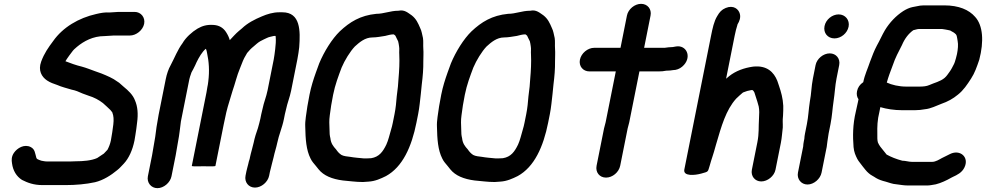

<svg xmlns="http://www.w3.org/2000/svg" viewBox="-20 -779 5135 1000"><path d="M572.6 -594H656.6C689.6 -594 724.2 -622 730.8 -655C737.4 -688 714.2 -717 681.1 -717H597.1C584.5 -717 564.1 -714 550.5 -714C526.5 -715.7 503.9 -711.5 480.9 -706C390.1 -685.6 307.1 -636.9 256.8 -565C231.9 -531.6 210.5 -501.9 194.4 -458C177.4 -411.5 197.3 -378.6 224.9 -360C243.3 -347.9 257.4 -343.7 279.1 -336C298 -327.1 330.5 -318.9 353.3 -312C363.6 -310 373 -307.3 381.7 -304C400.2 -295.1 420.7 -287.9 440.1 -281C471.1 -271.6 495 -258.4 516.3 -242C529.4 -229.6 542.9 -218.6 555.1 -206L562.3 -197C564.1 -195.7 565.1 -194 565.3 -192C571.8 -175.9 573.1 -156.1 570.2 -131C566.6 -104.1 563 -75.1 557.4 -47C553.7 -28.6 546.3 -11.3 539.8 1L520.8 21C514 25.4 492.3 40.4 486.2 44C456.6 57.5 412.8 61 374.8 61C364.7 61.7 355 62 345.6 62H225.6C213.3 62 204.7 59.4 195.4 58L184.2 54C178 51.8 171.2 49.1 169.4 43C162.2 19 162.8 -1.3 140.1 -13C106.7 -30.2 69.5 -7.9 52.6 17C39.5 36.3 39.5 54.3 42.6 72C47.7 109.8 65.5 139.6 94.5 158C123.2 172.6 155.2 185 201.1 185H321.1C374.6 185 428.8 180.2 475.1 170C518 159.8 559.3 133.1 590.6 107C604.5 96.4 612.3 85.6 624.2 74C651.1 45.7 670.5 2.3 680.4 -47C682.2 -56.3 683.8 -66 685.2 -76C688.9 -94.6 691.3 -120.2 693.8 -139C700.6 -186.7 696.5 -225.4 683.1 -256C672.2 -285.4 647.6 -308 624.3 -327L610.7 -339C604 -345.7 597.1 -351 589.9 -355C568.9 -371.2 537.4 -384.5 509.1 -396L475.5 -408C452.9 -416 431.6 -425 406.2 -432C376.7 -438.9 345.4 -450.4 320.8 -460C323.6 -464 326.1 -468 328.2 -472C335.2 -483.7 346.6 -496.8 354.4 -508C362.3 -519.2 369.2 -525.3 380.8 -535C416.8 -565 464.9 -591 524 -591C537.6 -591 558.6 -594 572.6 -594Z M784 -40C780 -19.9 775.9 10.3 772 30L750.2 139C743.7 172 766.9 201 799.9 201C832.9 201 866.7 172 873.2 139L895 30C899.2 8.9 903 -19.8 907.6 -43C914.6 -78.4 917.7 -114.1 922.3 -147L966.3 -367C967.9 -375.4 972.3 -387.1 974.7 -394C976.3 -402.4 982.5 -410.3 986.6 -419L996.6 -439L1003.8 -455C1015.8 -479.7 1032.8 -509.2 1051.8 -525C1053.4 -523 1054.1 -521.7 1054 -521C1055.7 -516.3 1057.2 -510.3 1058.4 -503C1067.9 -459.5 1072 -411.2 1064.7 -354C1063.6 -348.7 1062.9 -343.3 1062.5 -338L1060.3 -327C1059.1 -317.7 1057.5 -308 1055.5 -298L979 85C978.5 87.7 998.7 88.3 1039.6 87C1080.7 88.3 1101.5 87.7 1102 85L1145.2 -131C1149.4 -152.3 1153.9 -173.3 1158.7 -194C1168.1 -234 1180.9 -268.4 1190.9 -305C1204.2 -342.6 1214.4 -387 1229 -421C1237.9 -441.2 1242 -456.9 1252.2 -477L1266 -501L1266.2 -502C1271.3 -507.3 1276.9 -513.7 1283 -521C1293.4 -532 1308.7 -542.7 1318.2 -552C1329.7 -561.6 1340.7 -567.7 1354.6 -574C1364.1 -577.9 1375.7 -585 1386.2 -587L1403 -591C1405.1 -591.7 1407.2 -592 1409.2 -592H1415.2C1416 -589.3 1416.3 -587.3 1416 -586C1417.6 -567.3 1416.1 -544.7 1413.2 -522L1409.6 -494C1408.7 -486 1407.4 -478 1405.8 -470L1373.7 -309C1366.5 -273.1 1354.4 -247.3 1347.1 -211C1344.5 -201 1342.3 -192 1340.7 -184L1336.1 -161C1334.7 -153.7 1332.8 -146 1330.5 -138L1323.4 -112C1315.1 -89.3 1306.1 -60.6 1301.2 -36C1297.4 -17.2 1286.2 18.9 1282 40L1280.2 49C1277.3 57 1274.8 66 1272.8 76C1271.8 81.3 1270.4 86.7 1268.6 92C1267 100 1265.3 107 1263.4 113L1258.8 136C1252.2 169.3 1274.5 198 1308 198C1341.4 198 1375.2 169.3 1381.8 136L1385.6 117C1388.2 104.3 1393.1 89.9 1395.8 76C1398.4 63 1402.4 53.1 1405 40C1409.7 16.6 1419.3 -11.3 1423.8 -34C1432.1 -75.7 1450 -115 1458.5 -158L1463.7 -184C1465.2 -191.3 1467.1 -199.3 1469.5 -208C1476.7 -243.7 1489 -270.3 1496.3 -307L1528.8 -470C1531.1 -481.3 1533 -492.7 1534.6 -504L1538.4 -533C1544.8 -618.8 1545.3 -715 1450.7 -715H1433.7C1401.7 -715 1370.8 -705.2 1344.6 -694C1305.7 -677.8 1269.3 -659.1 1240 -631L1224.4 -618C1207.7 -604.1 1191.3 -585.2 1176.8 -570C1172.2 -585.2 1167.5 -595.9 1157.2 -612C1142.4 -634.7 1121.2 -647 1093.6 -649C1057.9 -651.8 1033.6 -644.2 1008.8 -630C980.6 -613.4 946.9 -583 930.6 -554C905 -520.1 889.6 -478.3 868.6 -439C857.5 -419.9 848.3 -392.3 843.3 -367L806.3 -182C803.9 -170 801.7 -157.3 799.8 -144C792.6 -108.3 791.2 -76 784 -40Z M1940.1 -707C1856.4 -698.8 1801.6 -664.4 1750 -616C1708.9 -576.3 1667.8 -509.8 1642.6 -449L1625.1 -401C1612.2 -364.7 1600.6 -328.8 1592.1 -286C1588 -265.3 1584.2 -245 1580.9 -225C1575.9 -186.2 1568.1 -151 1569.8 -119C1571.2 -54.6 1574.6 2.2 1597.6 47C1605.2 63.2 1615.3 72.9 1625.8 86L1639.4 103C1665.6 135.7 1709.3 153.7 1765.9 161C1801.6 163.8 1831.8 169 1870.3 169C1880.4 168.3 1889.9 167.7 1898.7 167C1934.3 165 1963.2 151.4 1990.4 138C2077.1 90.5 2124 -15 2148.9 -140L2157.9 -185C2164.7 -219 2167.9 -257 2171.7 -289L2176.7 -339C2182.2 -383 2185.3 -419.8 2184.8 -460C2184.8 -483.1 2186.5 -503.4 2184.8 -525C2183.3 -544.9 2185.8 -562.7 2183 -581C2178.1 -600.3 2176.5 -617.3 2168.4 -633C2157.3 -659.1 2147.6 -680.8 2124.5 -699C2104.8 -711.8 2087.3 -730.3 2055.3 -723H2053.3C2013.7 -723 1979 -707 1940.1 -707ZM2030.8 -600C2032.8 -598.4 2037.5 -595.4 2039.4 -593C2044.8 -582.5 2048.3 -573.6 2053.6 -564C2056 -556 2056.9 -547 2058.4 -538C2061.1 -524.7 2058.2 -509.5 2059.6 -494C2061.6 -455.1 2059.3 -410.9 2055.5 -368L2052.5 -328L2046.3 -277C2044.2 -248.9 2041 -215.2 2034.9 -185L2025.9 -140C2023.4 -127.3 2020.3 -115 2016.6 -103C2009.4 -78.7 2002.5 -48 1992.2 -26C1974.2 11.2 1954.8 38.3 1913 45C1906.3 45 1898.9 45.3 1890.8 46H1874.8C1854 43.9 1825.2 41.9 1804.4 38C1789.8 36.3 1770 34.5 1758.4 28C1746.2 20.1 1738.2 10.6 1730.2 -1C1715.6 -16.7 1703.4 -33 1700.8 -59C1696.8 -75.2 1696.4 -83.8 1696.2 -106C1695.4 -131.8 1693.6 -150.1 1697.7 -179C1701.3 -210.6 1707.8 -249.5 1714.9 -285C1725.7 -338.9 1742.1 -381.1 1759.2 -427C1775.2 -464.9 1803.2 -510.7 1828.2 -537C1851.2 -557.9 1880.8 -584 1919.6 -584C1941.7 -584 1965.4 -588.9 1986.2 -592C1998.9 -595.3 2016.2 -600 2028.8 -600Z M2626.1 -707C2542.4 -698.8 2487.6 -664.4 2436 -616C2394.9 -576.3 2353.8 -509.8 2328.6 -449L2311.1 -401C2298.2 -364.7 2286.6 -328.8 2278.1 -286C2274 -265.3 2270.2 -245 2266.9 -225C2261.9 -186.2 2254.1 -151 2255.8 -119C2257.2 -54.6 2260.6 2.2 2283.6 47C2291.2 63.2 2301.3 72.9 2311.8 86L2325.4 103C2351.6 135.7 2395.3 153.7 2451.9 161C2487.6 163.8 2517.8 169 2556.3 169C2566.4 168.3 2575.9 167.7 2584.7 167C2620.3 165 2649.2 151.4 2676.4 138C2763.1 90.5 2810 -15 2834.9 -140L2843.9 -185C2850.7 -219 2853.9 -257 2857.7 -289L2862.7 -339C2868.2 -383 2871.3 -419.8 2870.8 -460C2870.8 -483.1 2872.5 -503.4 2870.8 -525C2869.3 -544.9 2871.8 -562.7 2869 -581C2864.1 -600.3 2862.5 -617.3 2854.4 -633C2843.3 -659.1 2833.6 -680.8 2810.5 -699C2790.8 -711.8 2773.3 -730.3 2741.3 -723H2739.3C2699.7 -723 2665 -707 2626.1 -707ZM2716.8 -600C2718.8 -598.4 2723.5 -595.4 2725.4 -593C2730.8 -582.5 2734.3 -573.6 2739.6 -564C2742 -556 2742.9 -547 2744.4 -538C2747.1 -524.7 2744.2 -509.5 2745.6 -494C2747.6 -455.1 2745.3 -410.9 2741.5 -368L2738.5 -328L2732.3 -277C2730.2 -248.9 2727 -215.2 2720.9 -185L2711.9 -140C2709.4 -127.3 2706.3 -115 2702.6 -103C2695.4 -78.7 2688.5 -48 2678.2 -26C2660.2 11.2 2640.8 38.3 2599 45C2592.3 45 2584.9 45.3 2576.8 46H2560.8C2540 43.9 2511.2 41.9 2490.4 38C2475.8 36.3 2456 34.5 2444.4 28C2432.2 20.1 2424.2 10.6 2416.2 -1C2401.6 -16.7 2389.4 -33 2386.8 -59C2382.8 -75.2 2382.4 -83.8 2382.2 -106C2381.4 -131.8 2379.6 -150.1 2383.7 -179C2387.3 -210.6 2393.8 -249.5 2400.9 -285C2411.7 -338.9 2428.1 -381.1 2445.2 -427C2461.2 -464.9 2489.2 -510.7 2514.2 -537C2537.2 -557.9 2566.8 -584 2605.6 -584C2627.7 -584 2651.4 -588.9 2672.2 -592C2684.9 -595.3 2702.2 -600 2714.8 -600Z M3245.3 -698 3211.8 -530H3074.8C3040.9 -530 3007.1 -501.6 3000.4 -468C2993.7 -434.4 3016.4 -407 3050.3 -407H3187.3L3134.3 -142C3132.4 -132.3 3127.9 -119.5 3126 -110L3087.2 84C3080.4 118.1 3102.4 146 3136.4 146C3170.3 146 3203.4 118.1 3210.2 84L3249 -110C3250.8 -119.3 3255.3 -131.6 3257.3 -142L3310.3 -407H3408.3C3424.3 -407 3437.2 -408 3451.1 -411H3454.1C3464.7 -411 3475.6 -412 3486.7 -414L3497.9 -415C3515.2 -418.3 3530.1 -427 3542.5 -441C3583 -486.4 3554 -545.5 3501.2 -537L3489.8 -535C3487.7 -534.3 3485.9 -534 3484.6 -534C3469.4 -534 3454.6 -531.6 3441.8 -530H3334.8L3368.3 -698C3375 -731.3 3352.5 -759 3319 -759C3285.6 -759 3252 -731.3 3245.3 -698Z M3944.9 166C3977.9 166 4012.4 138 4019 105L4047 -35C4052.7 -63.7 4053.4 -87.5 4057 -115C4057.8 -141.1 4055 -146.2 4058.3 -177C4059.4 -195.7 4059.8 -212.7 4059.5 -228C4057.5 -267.6 4048.2 -299.8 4037.3 -332L4028.5 -358C4010.5 -403 3974.6 -439.9 3902.2 -432C3854.7 -425.4 3811.6 -409.2 3778.5 -383C3773.5 -378.3 3767.9 -373.7 3761.7 -369L3806.4 -593C3810.3 -612.4 3815.6 -634.4 3820.6 -649L3821.2 -652C3831.7 -668.8 3838.3 -687.4 3833.5 -706.5C3827.3 -731.8 3800.2 -754.1 3759.7 -737.5C3738.7 -728.9 3727.2 -715.6 3716 -696C3698.9 -668.8 3691.1 -631.5 3683 -591L3544.2 104C3537 140.5 3600 134.1 3632.5 125C3671.8 114.1 3665.6 117.1 3676 85C3686.8 45.3 3693.2 33.7 3709 -25C3737.5 -122.6 3760.8 -205.9 3813.9 -265C3825 -276.7 3837.7 -286.3 3848.1 -296C3848.9 -296.7 3850 -297.3 3851.5 -298C3865.9 -303.9 3877.4 -307.3 3893.9 -310H3898.9C3903 -307.7 3907.9 -301.6 3909.3 -297C3914.7 -281.3 3919.8 -265.3 3924.7 -249C3927 -240.3 3929.3 -232 3931.7 -224C3935.3 -206.1 3934.7 -184.9 3933.1 -161C3930.1 -115.7 3934.1 -85.6 3924.6 -38L3896 105C3889.4 138 3911.8 166 3944.9 166Z M4227.8 -440 4213.9 -370C4205.6 -328.7 4206 -290.5 4197.9 -250C4191.2 -207.7 4190.9 -174.8 4182.4 -132L4172.8 -84C4170.8 -74 4169.6 -64.7 4169.2 -56L4166.4 -42C4164.7 -33.3 4163.6 -24.7 4163.2 -16L4136 120C4129.5 153 4152.6 182 4185.7 182C4218.7 182 4252.5 153 4259 120L4283.8 -4C4287.4 -16.9 4286.9 -29.5 4289.4 -42C4292 -54.9 4293.1 -70.8 4295.8 -84L4305.4 -132C4314.3 -176.8 4315.2 -210.6 4321.9 -255C4327.9 -292.7 4329.2 -331.7 4336.9 -370L4350.8 -440C4357.5 -473.3 4335 -501 4301.5 -501C4268.1 -501 4234.5 -473.3 4227.8 -440ZM4274.4 -643C4267.3 -607.8 4290.7 -579 4326.1 -579C4360.1 -579 4392.9 -605.8 4399.8 -640C4406.7 -674.8 4382.3 -704 4348 -704C4314.1 -704 4281.2 -677.2 4274.4 -643Z M4679.4 58C4649.2 50.1 4620.8 38.8 4597.8 26L4565 -15C4559.1 -22.3 4556.9 -28.2 4552.4 -37C4548.9 -48.7 4549.2 -63.7 4549.4 -82C4548.7 -119.3 4549.3 -152.7 4560.3 -197L4565.1 -221C4597.3 -211.3 4637.4 -205 4678.9 -205H4744.9C4763.4 -205 4780.6 -206.9 4796.9 -210C4828.1 -212.8 4856.5 -228.4 4882.5 -238C4916.1 -249.7 4943.3 -264.5 4969.1 -286C4998.1 -308.8 5017.4 -338.3 5037.9 -370C5056.8 -398.9 5067.5 -430.4 5080.4 -468C5105.4 -563.4 5099.8 -646.2 5058.9 -691C5026.7 -728.3 4973.7 -751 4897.9 -751H4790.9C4778.9 -751 4766.3 -749.3 4752.9 -746L4732.1 -742C4716.8 -738.7 4700.7 -731.7 4683.9 -721C4646.8 -696.8 4613.8 -662.5 4589.2 -622C4575.5 -599.2 4561.1 -566.1 4547.2 -542C4533.7 -516.7 4522.5 -487.7 4511.2 -457C4499.6 -421.6 4483.8 -389.8 4476.1 -351C4458.3 -339 4447.5 -323.3 4443.7 -304C4440.5 -288 4443 -274 4451.3 -262L4448.7 -249C4444.4 -231 4440.8 -214.3 4437.7 -199C4420.8 -128.9 4421.3 -67.8 4425.6 -13C4428.1 13.8 4435.9 30.4 4445.2 49C4452.4 62.6 4464.6 75.1 4473.4 88L4487 105C4492.9 112.3 4498.7 118.3 4504.4 123C4514.3 132.7 4530.3 139.3 4542.5 148C4556.4 156.4 4574 162.5 4592.7 167C4612 172.1 4626.4 179.5 4649.9 181C4669.5 183.2 4686.3 187 4707.7 187H4810.7C4824.3 187 4841.1 182.8 4853.9 181C4879.8 174.8 4912 159.7 4933.7 147C4936.7 145 4939.3 143.7 4941.5 143C4966.6 131.5 4989.7 120 5002.7 94C5029.9 39.5 4980.3 -2.5 4928.4 23C4915.1 30.8 4900.3 36 4886.2 44C4873.2 51 4853.4 64 4835.2 64H4729.2C4713.1 64 4696.4 58 4679.4 58ZM4766.4 -628H4886.4C4893.4 -626.7 4898.9 -625.8 4902.9 -625.5C4911.9 -624.7 4920.7 -621.2 4929.8 -620L4930.6 -619L4946.8 -610C4950.9 -607.3 4954.9 -604 4958.8 -600C4959.7 -598 4960.7 -596.3 4961.8 -595C4964.9 -587.2 4966.2 -572 4967.8 -565C4971.4 -547.1 4969.3 -522.2 4964.4 -498C4961.6 -483.9 4956.7 -468.1 4953 -456L4949 -446C4941 -431 4935.5 -418.3 4926 -405.5C4917.3 -393.8 4910.7 -382.4 4899.5 -373C4876.8 -354.1 4846.9 -348.2 4820.1 -336C4806.3 -329.7 4788 -328 4769.5 -328H4700.5C4661.1 -328 4624 -337.1 4598.7 -349C4603.2 -365 4607.7 -379.3 4612.3 -392L4629.4 -438C4643.8 -480.7 4658.9 -506.9 4677.6 -544C4691.9 -577.8 4711.5 -603.6 4737.2 -622H4738.2C4746.9 -623.7 4757.1 -628 4766.4 -628Z"/></svg>

Font: Smoothie
Style: It
Weight: 400
Foundry: Cannot Into Space Fonts
Version: Version 0.8